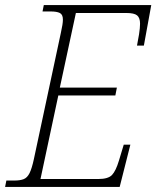

<svg xmlns="http://www.w3.org/2000/svg" viewBox="-37 -734 614 754"><path d="M-17 0 -12 -25H19Q42 -25 56 -30.5Q70 -36 79 -54Q88 -72 96 -109L202 -605Q210 -640 210 -657Q210 -677 198 -683Q186 -689 162 -689H130L135 -714H557L528 -555H501L509 -599Q511 -612 512 -622.5Q513 -633 513 -641Q513 -664 501.5 -673.5Q490 -683 459 -683H261L198 -390H422L416 -359H192L122 -31H349Q388 -31 403 -47Q418 -63 430 -103L449 -166H475L433 0Z"/></svg>

Font: Noto Serif SemiCondensed ExtraLight
Style: Italic
Weight: 200
Width: 4
Italic angle: -12°
Designer: Monotype Design Team
Foundry: Monotype Imaging Inc.
Version: Version 2.013